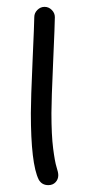

<svg xmlns="http://www.w3.org/2000/svg" viewBox="-20 -500 250 560"><path d="M150 11Q150 23 142 31.5Q134 40 121 40Q102 40 93 24Q70 -22 70 -170Q70 -210 75 -322.5Q80 -435 80 -450Q80 -462 89 -471Q98 -480 110 -480Q122 -480 131 -471Q140 -462 140 -450Q140 -432 135 -319.5Q130 -207 130 -170Q130 -106 135 -67Q140 -28 145 -12.5Q150 3 150 11Z"/></svg>

Font: Pecita
Style: Book
Weight: 400
Width: 7
Version: Version 4.3